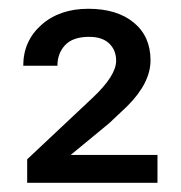

<svg xmlns="http://www.w3.org/2000/svg" viewBox="-20 -736 407 431"><path d="M333.5 -325.7H41V-378.4L187.5 -516.1Q240.7 -565.9 240.7 -599.6Q240.7 -623.5 225.1 -638.4Q209.5 -653.3 180.2 -653.3Q143.6 -653.3 126.2 -634.8Q108.9 -616.2 108.9 -588.4H32.2Q32.2 -644 73 -680.2Q113.8 -716.3 178.2 -716.3Q242.7 -716.3 280.3 -685.3Q317.9 -654.3 317.9 -600.6Q317.9 -549.8 265.6 -497.6L224.6 -459L138.7 -388.2H333.5Z"/></svg>

Font: Mardoto
Style: Regular
Weight: 400
Designer: Christian Robertson, Vahan Hovhannisyan
Foundry: Google
Version: Version 1.000